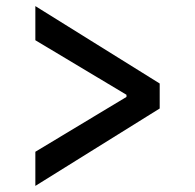

<svg xmlns="http://www.w3.org/2000/svg" viewBox="-20 -602 640 630"><path d="M96 -104 395 -284V-291L96 -470V-582L504 -328V-246L96 8Z"/></svg>

Font: IBM Plex Sans Hebrew Medium
Style: Regular
Weight: 500
Designer: Mike Abbink, Paul van der Laan, Pieter van Rosmalen, Yanek Iontef
Foundry: Bold Monday
Version: Version 1.2